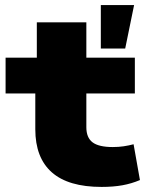

<svg xmlns="http://www.w3.org/2000/svg" viewBox="-20 -725 576 756"><path d="M380 11Q249 11 184 -46.5Q119 -104 119 -216V-357H2V-498H125V-637H320V-498H511V-357H320V-224Q320 -183 344.5 -164.5Q369 -146 424 -146Q447 -146 467 -149Q487 -152 506 -157L531 -16Q498 -2 462 4.5Q426 11 380 11ZM377 -534V-705H508L473 -534Z"/></svg>

Font: Nunito Sans 10pt Expanded Black
Style: Regular
Weight: 900
Width: 7
Designer: Vernon Adams
Foundry: Vernon Adams
Version: Version 3.101;gftools[0.9.27]